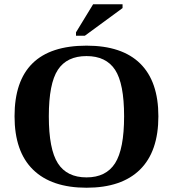

<svg xmlns="http://www.w3.org/2000/svg" viewBox="-20 -878 818 908"><path d="M210.9 -328.1Q210.9 -172.4 253.7 -105.7Q296.4 -39.1 389.2 -39.1Q481.4 -39.1 524.2 -106Q566.9 -172.9 566.9 -328.1Q566.9 -482.9 524.2 -547.9Q481.4 -612.8 389.2 -612.8Q296.4 -612.8 253.7 -547.9Q210.9 -482.9 210.9 -328.1ZM48.8 -328.1Q48.8 -662.1 389.2 -662.1Q557.1 -662.1 643.1 -577.4Q729 -492.7 729 -328.1Q729 -161.6 642.1 -75.9Q555.2 9.8 389.2 9.8Q223.6 9.8 136.2 -75.7Q48.8 -161.1 48.8 -328.1ZM339.4 -709V-725.1L420.4 -857.9H559.6V-839.8L381.3 -709Z"/></svg>

Font: Liberation Serif
Style: Bold
Weight: 700
Designer: Steve Matteson
Foundry: Ascender Corporation
Version: Version 2.1.5